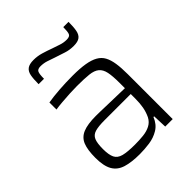

<svg xmlns="http://www.w3.org/2000/svg" viewBox="-205 -850 980 980"><g transform="rotate(-45 285.5 -359.5)"><path d="M234 8Q175 8 136 -4Q97 -16 78.5 -48Q60 -80 60 -139Q60 -196 73 -228.5Q86 -261 119.5 -275Q153 -289 213 -289Q224 -289 247 -288.5Q270 -288 300 -287Q330 -286 360.5 -285.5Q391 -285 418 -284V-322Q418 -372 412 -400.5Q406 -429 388.5 -443.5Q371 -458 338 -461.5Q305 -465 253 -465Q230 -465 200 -463.5Q170 -462 141.5 -459.5Q113 -457 94 -454V-505Q129 -511 176 -514.5Q223 -518 275 -518Q327 -518 363 -512Q399 -506 422 -493Q445 -480 457 -458Q469 -436 474 -403Q479 -370 479 -325V0H425L422 -77H417Q402 -39 371.5 -20.5Q341 -2 304.5 3Q268 8 234 8ZM251 -44Q282 -44 311 -47Q340 -50 362 -61.5Q384 -73 396 -96Q408 -121 413 -148Q418 -175 418 -209V-242H229Q185 -242 161 -235Q137 -228 128 -207Q119 -186 119 -143Q119 -102 129.5 -80.5Q140 -59 168.5 -51.5Q197 -44 251 -44ZM121 -610Q121 -648 125.5 -671Q130 -694 145 -705Q160 -716 190 -716Q218 -716 245 -708Q272 -700 299 -690Q320 -683 340.5 -676Q361 -669 383 -669Q406 -669 411 -682Q416 -695 416 -727H454Q454 -690 449.5 -666.5Q445 -643 430.5 -632Q416 -621 386 -621Q356 -621 330.5 -629.5Q305 -638 277 -647Q255 -655 234.5 -661.5Q214 -668 192 -668Q171 -668 165.5 -655.5Q160 -643 160 -610Z"/></g></svg>

Font: Saira Thin Light
Style: Regular
Weight: 300
Version: Version 1.101